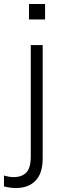

<svg xmlns="http://www.w3.org/2000/svg" viewBox="-72 -728 320 967"><path d="M-3 164Q38 164 60.5 141Q83 118 83 59V-501H143V70Q143 145 107 182Q71 219 8 219Q-20 219 -52 211V156Q-25 164 -3 164ZM155 -708V-630H74V-708Z"/></svg>

Font: Muli Light
Style: Regular
Weight: 300
Designer: Vernon Adams
Foundry: Vernon Adams
Version: Version 2.100